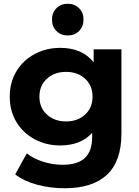

<svg xmlns="http://www.w3.org/2000/svg" viewBox="-20 -801 740 1023"><path d="M627 -538V-90Q627 58 550 130Q473 202 325 202Q247 202 177 183Q107 164 61 128L123 16Q157 44 209 60.5Q261 77 313 77Q394 77 432.5 40.5Q471 4 471 -70V-93Q410 -26 301 -26Q227 -26 165.5 -58.5Q104 -91 68 -150Q32 -209 32 -286Q32 -363 68 -422Q104 -481 165.5 -513.5Q227 -546 301 -546Q418 -546 479 -469V-538ZM473 -286Q473 -345 433.5 -381.5Q394 -418 332 -418Q270 -418 230 -381.5Q190 -345 190 -286Q190 -227 230 -190.5Q270 -154 332 -154Q394 -154 433.5 -190.5Q473 -227 473 -286ZM257 -697Q257 -733 280.5 -757Q304 -781 341 -781Q378 -781 401.5 -757Q425 -733 425 -697Q425 -660 401.5 -636Q378 -612 341 -612Q304 -612 280.5 -636Q257 -660 257 -697Z"/></svg>

Font: Montserrat Alternates
Style: Bold
Weight: 700
Designer: Julieta Ulanovsky
Foundry: Julieta Ulanovsky
Version: Version 7.200